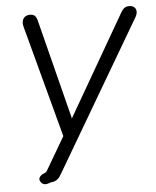

<svg xmlns="http://www.w3.org/2000/svg" viewBox="-50 -535 619 760"><g transform="rotate(-5 259.5 -155.0)"><path d="M85 175C94 184 105 183 122 176C146 175 157 160 162 150L167 142L513 -447C527 -471 516 -492 492 -492C476 -492 467 -485 458 -469L227 -69L127 -463C122 -484 115 -492 97 -492C73 -492 61 -473 68 -447L187 -2L115 121L111 128C109 132 103 138 96 139C77 148 72 162 85 175Z"/></g></svg>

Font: SN Pro Light
Style: Italic
Weight: 300
Italic angle: -8.99998°
Designer: Tobias Whetton
Foundry: Supernotes
Version: Version 1.001;Glyphs 3.2 (3249)